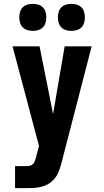

<svg xmlns="http://www.w3.org/2000/svg" viewBox="-20 -975 540 995"><path d="M58 0V-114H118Q127 -114 136.5 -116.5Q146 -119 152 -126Q158 -133 161 -142Q164 -151 167 -160V-161L182 -219L45 -735H185L255 -384L315 -735H455L299 -132Q293 -107 282.5 -82Q272 -57 253 -39Q240 -26 223.5 -18Q207 -10 189.5 -6Q172 -2 154 -1Q136 0 118 0ZM350 -815Q336 -815 322 -819Q308 -823 298 -833Q288 -843 284 -857Q280 -871 280 -885Q280 -899 284 -913Q288 -927 298 -937Q308 -947 322 -951Q336 -955 350 -955Q364 -955 378 -951Q392 -947 402 -937Q412 -927 416 -913Q420 -899 420 -885Q420 -871 416 -857Q412 -843 402 -833Q392 -823 378 -819Q364 -815 350 -815ZM150 -815Q136 -815 122 -819Q108 -823 98 -833Q88 -843 84 -857Q80 -871 80 -885Q80 -899 84 -913Q88 -927 98 -937Q108 -947 122 -951Q136 -955 150 -955Q164 -955 178 -951Q192 -947 202 -937Q212 -927 216 -913Q220 -899 220 -885Q220 -871 216 -857Q212 -843 202 -833Q192 -823 178 -819Q164 -815 150 -815Z"/></svg>

Font: Iosevka SS18 Heavy
Style: Regular
Weight: 900
Monospace: yes
Designer: Belleve Invis
Foundry: Belleve Invis
Version: Version 25.1.1; ttfautohint (v1.8.4)